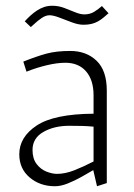

<svg xmlns="http://www.w3.org/2000/svg" viewBox="-20 -636 467 667"><path d="M171 11Q119 11 83 -19.5Q47 -50 47 -100Q47 -160 107.5 -200Q168 -240 305 -241Q305 -257 305 -273Q305 -289 305 -305Q305 -358 279 -388Q253 -418 207 -418Q179 -418 143 -409.5Q107 -401 72 -387L61 -422Q106 -440 140.5 -449.5Q175 -459 224 -459Q280 -459 315.5 -425Q351 -391 351 -321V0L317 11L304 -45Q287 -35 263 -21.5Q239 -8 215 1.5Q191 11 171 11ZM178 -32Q206 -32 237 -44Q268 -56 305 -75V-196Q285 -198 264 -198.5Q243 -199 220 -199Q168 -199 130.5 -177.5Q93 -156 93 -115Q93 -85 107 -66.5Q121 -48 141 -40Q161 -32 178 -32ZM334 -615 357 -590Q348 -582 339 -574.5Q330 -567 320 -561.5Q310 -556 298 -553Q286 -550 270 -550Q252 -550 229.5 -558.5Q207 -567 186 -575Q165 -583 152 -583Q139 -583 125 -573.5Q111 -564 100.5 -554Q90 -544 87 -542L66 -562Q76 -573 86.5 -582.5Q97 -592 108.5 -599.5Q120 -607 133 -611.5Q146 -616 162 -616Q183 -616 203 -608.5Q223 -601 241 -593.5Q259 -586 273 -586Q293 -586 308 -595.5Q323 -605 334 -615Z"/></svg>

Font: Ancizar Sans Thin
Style: Regular
Weight: 100
Designer: Cesar Puertas, Viviana Monsalve, Julian Moncada, Julian Prieto, Jose Castro, Mariel Hernandez, Felipe Aragon, Sara Alarc
Version: Version 8.100